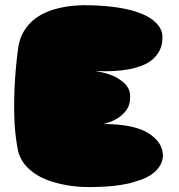

<svg xmlns="http://www.w3.org/2000/svg" viewBox="-20 -732 708 760"><path d="M343 -711Q399 -709 440.5 -703Q482 -697 512.5 -687.5Q543 -678 563 -667Q583 -656 595 -644Q624 -617 623 -584Q623 -554 612 -532.5Q601 -511 583 -496Q565 -481 541 -472Q517 -463 492 -458Q433 -447 358 -451Q415 -441 444 -423.5Q473 -406 484 -389Q497 -369 495 -345Q495 -316 480.5 -296.5Q466 -277 447 -265Q428 -253 411 -247.5Q394 -242 389 -241Q435 -241 470 -236Q505 -231 530.5 -222Q556 -213 572.5 -201.5Q589 -190 600 -178Q625 -150 625 -114Q623 -90 611 -72.5Q599 -55 580.5 -42Q562 -29 538 -20.5Q514 -12 490 -6Q433 7 360 8Q305 10 263 4Q221 -2 189 -12Q157 -22 134 -35Q111 -48 96 -62Q60 -95 51 -137Q38 -203 36.5 -275.5Q35 -348 39 -409Q43 -480 53 -549Q59 -583 74.5 -608.5Q90 -634 111.5 -652Q133 -670 158.5 -681.5Q184 -693 210 -699Q270 -714 343 -711Z"/></svg>

Font: Sniglet
Style: ExtraBold
Weight: 800
Version: Version 2.000; ttfautohint (v0.95) -l 8 -r 50 -G 200 -x 14 -